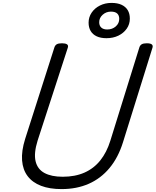

<svg xmlns="http://www.w3.org/2000/svg" viewBox="-20 -1283 1071 1322"><path d="M404 19Q322 19 263 -3.5Q204 -26 170.5 -70Q137 -114 132 -178.5Q127 -243 153 -326L355 -958Q360 -972 371.5 -978.5Q383 -985 407 -985Q430 -985 441 -978Q452 -971 447 -955L239 -315Q212 -228 225 -173Q238 -118 286 -92Q334 -66 412 -66Q497 -66 561.5 -94.5Q626 -123 670.5 -178.5Q715 -234 740 -315L940 -958Q945 -972 956.5 -978.5Q968 -985 991 -985Q1039 -985 1030 -955L827 -304Q794 -198 734 -126Q674 -54 591 -17.5Q508 19 404 19ZM713 -1020Q673 -1020 645.5 -1033Q618 -1046 604 -1070Q590 -1094 590 -1127Q590 -1165 611 -1196Q632 -1227 668 -1245Q704 -1263 748 -1263Q789 -1263 817 -1250Q845 -1237 859.5 -1213Q874 -1189 874 -1155Q874 -1116 852.5 -1085.5Q831 -1055 795 -1037.5Q759 -1020 713 -1020ZM718 -1080Q753 -1080 777 -1101Q801 -1122 801 -1153Q801 -1177 787 -1190Q773 -1203 744 -1203Q711 -1203 687 -1181.5Q663 -1160 663 -1130Q663 -1106 677.5 -1093Q692 -1080 718 -1080Z"/></svg>

Font: Playwrite NO
Style: Regular
Weight: 400
Designer: Veronika Burian, José Scaglione
Foundry: TypeTogether
Version: Version 1.002